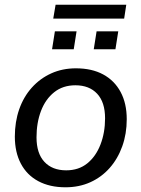

<svg xmlns="http://www.w3.org/2000/svg" viewBox="-20 -786 600 815"><path d="M258 9Q191 9 142.5 -17Q94 -43 68.5 -91.5Q43 -140 43 -206Q43 -269 61.5 -322Q80 -375 115 -414Q150 -453 197.5 -474.5Q245 -496 302 -496Q370 -496 418 -470Q466 -444 492 -395.5Q518 -347 518 -280Q518 -218 499 -165Q480 -112 445.5 -73Q411 -34 363.5 -12.5Q316 9 258 9ZM261 -63Q314 -63 350.5 -92.5Q387 -122 406.5 -172.5Q426 -223 426 -284Q426 -352 392.5 -388Q359 -424 300 -424Q247 -424 210 -394.5Q173 -365 154 -315Q135 -265 135 -203Q135 -135 168.5 -99Q202 -63 261 -63ZM206 -707 216 -766H516L507 -707ZM201 -577 213 -653H305L293 -577ZM378 -577 390 -653H482L470 -577Z"/></svg>

Font: Nunito Sans 12pt Medium
Style: Italic
Weight: 500
Italic angle: -9°
Designer: Vernon Adams
Foundry: Vernon Adams
Version: Version 3.101;gftools[0.9.27]